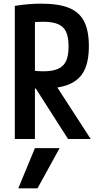

<svg xmlns="http://www.w3.org/2000/svg" viewBox="-20 -760 540 1050"><path d="M185 270H80L171 50H306ZM61 -728Q107 -735 141 -737.5Q175 -740 205 -740Q300 -740 357 -717Q414 -694 440 -643Q466 -592 466 -508Q466 -424 440 -373Q414 -322 357 -298.5Q300 -275 205 -275Q179 -275 154.5 -277Q130 -279 108 -281L145 -376Q165 -373 183 -371.5Q201 -370 216 -370Q267 -370 297.5 -383.5Q328 -397 341.5 -426.5Q355 -456 355 -506Q355 -556 341.5 -585.5Q328 -615 297.5 -628Q267 -641 216 -641Q200 -641 182.5 -640Q165 -639 143 -635L171 -668V0H61ZM352 0 145 -324H266L476 0Z"/></svg>

Font: M PLUS Code Latin Medium
Style: Regular
Weight: 500
Designer: Coji Morishita
Foundry: UNDERFOREST DESIGN
Version: Version 1.002; ttfautohint (v1.8.3)